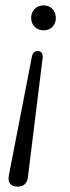

<svg xmlns="http://www.w3.org/2000/svg" viewBox="-20 -509 259 715"><path d="M45 186C68 186 82 174 84 150L139 -295C140 -311 133 -319 120 -319C109 -319 101 -310 99 -299L13 144C7 171 21 186 45 186ZM142 -396C170 -396 188 -416 188 -442C188 -469 170 -489 142 -489C115 -489 96 -469 96 -442C96 -416 115 -396 142 -396Z"/></svg>

Font: SN Pro Light
Style: Italic
Weight: 300
Italic angle: -8.99998°
Designer: Tobias Whetton
Foundry: Supernotes
Version: Version 1.001;Glyphs 3.2 (3249)